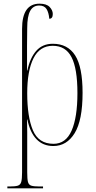

<svg xmlns="http://www.w3.org/2000/svg" viewBox="-20 -784 522 1044"><path d="M20 240V230H33Q63 230 77 225.5Q91 221 95.5 205Q100 189 100 153V-627Q100 -764 195 -764Q233 -764 250 -746Q267 -728 267 -708Q267 -682 248 -682Q245 -716 233 -735Q221 -754 193 -754Q160 -754 144 -724.5Q128 -695 128 -632L127 -536Q127 -502 127 -468.5Q127 -435 127 -401H129Q143 -469 177 -507.5Q211 -546 267 -546Q348 -546 388.5 -483Q429 -420 429 -279Q429 -130 386 -60Q343 10 270 10Q214 10 178.5 -27Q143 -64 129 -134H127Q128 -102 128 -65Q128 -28 128 14V153Q128 189 132 205Q136 221 150 225.5Q164 230 194 230H214V240ZM271 -2Q338 -2 369.5 -74Q401 -146 401 -278Q401 -411 369 -473Q337 -535 267 -535Q196 -535 162 -467Q128 -399 128 -277Q128 -149 159 -75.5Q190 -2 271 -2Z"/></svg>

Font: Noto Serif Display Condensed Thin
Style: Regular
Weight: 100
Width: 3
Designer: Monotype Design Team
Foundry: Monotype Imaging Inc.
Version: Version 2.009